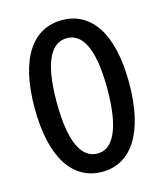

<svg xmlns="http://www.w3.org/2000/svg" viewBox="-114 -835 797 934"><g transform="rotate(-15 285.0 -368.0)"><path d="M286 14C429 14 523 -115 523 -371C523 -625 429 -750 286 -750C141 -750 47 -626 47 -371C47 -115 141 14 286 14ZM286 -78C211 -78 158 -159 158 -371C158 -582 211 -659 286 -659C360 -659 413 -582 413 -371C413 -159 360 -78 286 -78Z"/></g></svg>

Font: Noto Sans CJK SC Medium
Style: Regular
Weight: 500
Designer: Ryoko NISHIZUKA 西塚涼子 (kana, bopomofo & ideographs); Paul D. Hunt (Latin, Greek & Cyrillic); Sandoll Communications 산돌커뮤니
Foundry: Adobe
Version: Version 2.004;hotconv 1.0.118;makeotfexe 2.5.65603